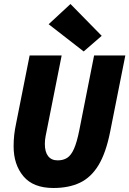

<svg xmlns="http://www.w3.org/2000/svg" viewBox="-20 -927 646 959"><path d="M247 12Q146 12 97 -46.5Q48 -105 48 -196Q48 -226 51 -253Q54 -280 60 -308L128 -650H288L216 -288Q212 -268 208 -248Q204 -228 204 -208Q204 -168 220.5 -147Q237 -126 268 -126Q296 -126 315.5 -138.5Q335 -151 349.5 -183.5Q364 -216 376 -276L450 -650H606L530 -268Q509 -163 472 -102Q435 -41 379.5 -14.5Q324 12 247 12ZM398 -670 223 -806 332 -907 488 -748Z"/></svg>

Font: Source Code Pro ExtraLight Black
Style: Italic
Weight: 900
Italic angle: -11°
Monospace: yes
Version: Version 1.016;hotconv 1.0.116;makeotfexe 2.5.65601